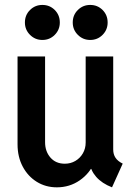

<svg xmlns="http://www.w3.org/2000/svg" viewBox="-20 -763 555 790"><path d="M213.9 7.8Q168 7.8 131.3 -14.9Q94.7 -37.6 73.5 -77.6Q52.2 -117.7 52.2 -169.4V-530.8H165.5V-177.7Q165.5 -140.1 187.5 -114.7Q209.5 -89.4 246.6 -89.4Q270.5 -89.4 290 -100.8Q309.6 -112.3 321 -132.1Q332.5 -151.9 332.5 -176.8V-530.8H445.8V-147.9Q445.8 -127.9 455.3 -113.8Q464.8 -99.6 484.9 -89.8L440.9 7.8Q399.4 -8.3 375.7 -35.4Q352.1 -62.5 350.1 -93.3L373 -67.9H329.6L368.2 -95.2Q349.6 -49.8 308.1 -21Q266.6 7.8 213.9 7.8ZM351.1 -598.6Q321.3 -598.6 300.3 -619.6Q279.3 -640.6 279.3 -670.4Q279.3 -701.2 300.3 -721.9Q321.3 -742.7 351.1 -742.7Q381.3 -742.7 402.1 -721.9Q422.9 -701.2 422.9 -670.4Q422.9 -640.6 402.1 -619.6Q381.3 -598.6 351.1 -598.6ZM154.3 -598.6Q124.5 -598.6 103.5 -619.6Q82.5 -640.6 82.5 -670.4Q82.5 -701.2 103.5 -721.9Q124.5 -742.7 154.3 -742.7Q184.6 -742.7 205.3 -721.9Q226.1 -701.2 226.1 -670.4Q226.1 -640.6 205.3 -619.6Q184.6 -598.6 154.3 -598.6Z"/></svg>

Font: Reddit Sans Condensed SemiBold
Style: Regular
Weight: 600
Designer: Stephen Hutchings
Foundry: Reddit
Version: Version 1.014